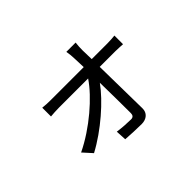

<svg xmlns="http://www.w3.org/2000/svg" viewBox="-120 -895 1240 1240"><g transform="rotate(-45 500.0 -275.0)"><path d="M651 -612H566C570 -589 573 -564 573 -544C574 -525 575 -497 576 -463H275C251 -463 224 -464 201 -467V-387C225 -389 250 -391 277 -391H544C476 -289 324 -157 174 -85L230 -23C366 -95 510 -222 578 -318C580 -212 581 -100 581 -37C581 -19 572 -8 554 -8C524 -8 472 -11 432 -17L436 56C476 59 541 62 581 62C625 62 657 36 656 -7C655 -101 652 -265 650 -391H795C814 -391 843 -389 860 -388V-467C846 -465 813 -463 793 -463H649C648 -497 647 -525 647 -544C647 -567 648 -590 651 -612Z"/></g></svg>

Font: DAIFUKU Sans JP
Style: Regular
Weight: 400
Designer: Original font ‘Source Han Sans JP’ : Ryoko NISHIZUKA  (kana, bopomofo & ideographs); Paul D. Hunt (Latin, Greek & Cyrill
Foundry: Daifuku
Version: Version 1.001